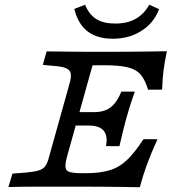

<svg xmlns="http://www.w3.org/2000/svg" viewBox="-20 -786 758 806"><path d="M187.1 -2.4Q162.1 -2.4 131.9 -2.4Q101.6 -2.4 71.4 -2Q41.1 -1.6 15.3 -0.8L32.3 -57.3L86.3 -61.3Q122.6 -64.5 141.5 -70.2Q160.5 -75.8 169.8 -88.3Q179 -100.8 185.5 -125.8L274.2 -443.5Q279.8 -466.9 276.2 -480.2Q272.6 -493.5 255.6 -500.4Q238.7 -507.3 201.6 -509.7L159.7 -513.7L175.8 -570.2Q193.5 -570.2 222.6 -569.8Q251.6 -569.4 284.7 -569Q317.7 -568.5 346 -568.5H349.2H446Q494.4 -568.5 533.9 -569Q573.4 -569.4 608.9 -569.8Q644.4 -570.2 680.6 -571Q671.8 -529 666.9 -493.5Q662.1 -458.1 660.5 -409.7H601.6Q589.5 -450 571 -472.2Q552.4 -494.4 516.9 -503.2Q481.5 -512.1 416.9 -512.1H368.5L261.3 -128.2Q249.2 -84.7 259.7 -71.8Q270.2 -58.9 319.4 -58.9H339.5Q400 -58.9 440.7 -71.4Q481.5 -83.9 513.7 -114.9Q546 -146 582.3 -201.6H641.1Q612.9 -139.5 596 -92.7Q579 -46 566.9 0Q531.5 -0.8 496 -1.2Q460.5 -1.6 421.4 -2Q382.3 -2.4 333.9 -2.4H192.7ZM268.5 -258.9 284.7 -315.3H474.2L458.1 -258.9ZM425 -172.6Q430.6 -201.6 424.2 -221Q417.7 -240.3 400 -249.6Q382.3 -258.9 352.4 -258.9L375.8 -315.3Q404 -315.3 425 -324.2Q446 -333.1 461.7 -352.4Q477.4 -371.8 489.5 -401.6H546Q529.8 -355.6 522.6 -331.5Q515.3 -307.3 509.7 -287.1Q504 -266.9 498 -242.7Q491.9 -218.5 481.5 -172.6ZM453.2 -623.4Q387.9 -623.4 347.6 -654.4Q307.3 -685.5 291.9 -748.4L337.1 -766.1Q354 -725 384.3 -706Q414.5 -687.1 463.7 -687.1Q513.7 -687.1 549.2 -706.9Q584.7 -726.6 606.5 -766.1L647.6 -747.6Q626.6 -690.3 574.6 -656.9Q522.6 -623.4 453.2 -623.4Z"/></svg>

Font: Playfair 5pt SemiExpanded Light
Style: Italic
Weight: 300
Width: 6
Italic angle: -15.6°
Designer: Claus Eggers Sørensen
Foundry: Claus Eggers Sørensen
Version: Version 2.203